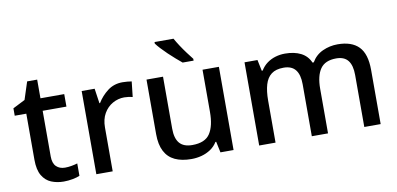

<svg xmlns="http://www.w3.org/2000/svg" viewBox="-72 -991 2532 1225"><g transform="rotate(-10 1193.5 -378.0)"><path d="M277 -76Q298 -76 320 -80Q342 -84 358 -89V-9Q341 -1 312 4.5Q283 10 254 10Q210 10 173.5 -5Q137 -20 115 -57Q93 -94 93 -160V-458H18V-506L97 -546L134 -660H199V-539H353V-458H199V-162Q199 -118 220.5 -97Q242 -76 277 -76Z M732 -549Q746 -549 763 -547.5Q780 -546 791 -544L780 -445Q769 -448 754 -450Q739 -452 726 -452Q686 -452 650.5 -432Q615 -412 593.5 -374.5Q572 -337 572 -284V0H466V-539H550L564 -443H568Q594 -486 635 -517.5Q676 -549 732 -549Z M1355 -539V0H1270L1255 -71H1250Q1233 -43 1206 -25Q1179 -7 1147 1.5Q1115 10 1081 10Q1018 10 974.5 -10.5Q931 -31 908.5 -74.5Q886 -118 886 -186V-539H993V-202Q993 -139 1019.5 -108Q1046 -77 1102 -77Q1185 -77 1217 -126Q1249 -175 1249 -266V-539ZM1101 -766Q1113 -744 1131 -716.5Q1149 -689 1168.5 -663Q1188 -637 1203 -618V-606H1132Q1115 -620 1092.5 -639.5Q1070 -659 1047.5 -680.5Q1025 -702 1006.5 -722Q988 -742 978 -756V-766Z M2125 -549Q2216 -549 2262 -502Q2308 -455 2308 -351V0H2202V-337Q2202 -399 2177.5 -430.5Q2153 -462 2101 -462Q2029 -462 1998 -417.5Q1967 -373 1967 -289V0H1862V-337Q1862 -399 1837 -430.5Q1812 -462 1760 -462Q1710 -462 1681 -440Q1652 -418 1639.5 -375.5Q1627 -333 1627 -272V0H1521V-539H1605L1620 -467H1626Q1643 -495 1667.5 -513Q1692 -531 1722 -540Q1752 -549 1784 -549Q1845 -549 1887 -527.5Q1929 -506 1948 -462H1956Q1982 -507 2028 -528Q2074 -549 2125 -549Z"/></g></svg>

Font: Noto Sans Cham Medium
Style: Regular
Weight: 500
Version: Version 2.002